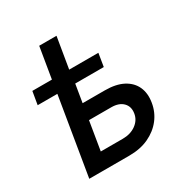

<svg xmlns="http://www.w3.org/2000/svg" viewBox="-168 -862 957 996"><g transform="rotate(-30 311.0 -364.0)"><path d="M41.5 -464.4 54.7 -542.5H450.2L437.5 -464.4ZM171.9 -542.5 202.6 -727.5H306.2L275.4 -542.5ZM223.1 -356.9H381.3Q448.2 -356.9 491 -334.2Q533.7 -311.5 551.5 -271.7Q569.3 -231.9 560.5 -179.7Q552.2 -127.9 520.8 -87.4Q489.3 -46.9 439 -23.4Q388.7 0 322.8 0H82.5L172.4 -542.5H279.3L205.1 -92.8H336.9Q383.3 -92.8 415.8 -116.2Q448.2 -139.6 454.1 -176.8Q460.4 -215.8 436.5 -240Q412.6 -264.2 366.7 -264.2H207Z"/></g></svg>

Font: Inter 16pt Medium
Style: Italic
Weight: 500
Italic angle: -9.3988°
Version: Version 4.001;git-66647c0bb